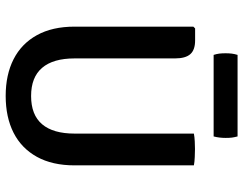

<svg xmlns="http://www.w3.org/2000/svg" viewBox="-114 -770 898 710"><g transform="rotate(90 335.0 -415.0)"><path d="M591.5 -242Q591.5 -159.5 560 -102.5Q528.5 -45.5 471 -16.2Q413.5 13 334.5 13Q256.5 13 199 -16.2Q141.5 -45.5 110 -102.5Q78.5 -159.5 78.5 -242V-681L85 -687.5H129.5Q164.5 -687.5 180.2 -669.8Q196 -652 196 -613V-242Q196 -162.5 230.8 -121.8Q265.5 -81 335 -81Q405 -81 439.5 -121.8Q474 -162.5 474 -242V-683Q487.5 -685.5 503 -686.2Q518.5 -687 531 -687Q543.5 -687 560.8 -686.2Q578 -685.5 591.5 -683ZM183 -756Q179.5 -767 178.2 -777Q177 -787 177 -800Q177 -812.5 178.2 -822.8Q179.5 -833 183 -844.5H484.5Q487.5 -833 488.8 -823.8Q490 -814.5 490 -800.5Q490 -776.5 484.5 -756Z"/></g></svg>

Font: Signika Light Medium
Style: Regular
Weight: 500
Version: Version 2.003;gftools[0.9.32]